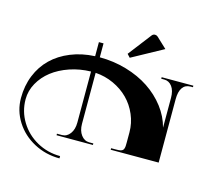

<svg xmlns="http://www.w3.org/2000/svg" viewBox="-111 -799 1143 1048"><g transform="rotate(15 461.0 -275.5)"><path d="M714.2 -608 538.5 -511.8 521.9 -529.7 622.4 -660.4Q629.4 -669.1 639.9 -669.1Q649 -669.1 655.6 -663ZM354 -96.2V-384.6Q291.5 -383.3 234.9 -364.1Q178.3 -344.8 137.2 -312.9Q96.2 -281 72.1 -237.5Q48.1 -194.1 48.1 -146.4Q48.1 -78.2 83.3 -20.3Q118.4 37.6 178.8 71.2Q239.1 104.9 310.3 104.9V118Q232.1 118 165.6 82.6Q99.2 47.2 60.5 -13.8Q21.9 -74.7 21.9 -146.4Q21.9 -215.9 45.7 -274.7Q69.5 -333.5 112.8 -375.4Q156 -417.4 217.9 -442.5Q279.7 -467.7 354 -471.2V-550.7H380.2V-472Q458.9 -472 531.9 -450.6Q604.9 -429.2 661.5 -391.6Q718.1 -354 757.9 -302Q797.6 -250 812.9 -190.1V-358.4Q812.9 -399.5 795.7 -422.6Q778.4 -445.8 751.7 -445.8H734.3V-454.5H913.5V-445.8H900.3Q870.2 -445.8 854.7 -423.3Q839.2 -400.8 839.2 -358.4V0H568.2V-8.7H590Q602.7 -8.7 610.6 -9.2Q627.2 -10.5 634 -17.3Q640.7 -24 642 -40.6Q642.5 -48.5 642.5 -61.2V-118Q642.5 -170 621.9 -217.9Q601.4 -265.7 566.4 -300.9Q531.5 -336.1 483 -358.4Q434.4 -380.7 380.2 -384.2V-96.2Q380.2 -57.3 398.6 -33Q417 -8.7 444.1 -8.7H467.7V0H262.2V-8.7H290.6Q317.7 -8.7 335.9 -33Q354 -57.3 354 -96.2Z"/></g></svg>

Font: Wabroye
Style: Medium
Weight: 500
Designer: gluk
Foundry: gluk
Version: Version 0.14